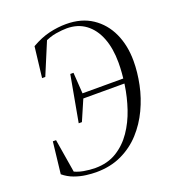

<svg xmlns="http://www.w3.org/2000/svg" viewBox="-129 -786 814 901"><g transform="rotate(-20 278.0 -335.0)"><path d="M198 16Q177 16 148.5 12.5Q120 9 91 -1.5Q62 -12 38 -32L56 -190H72L100 -20L83 -31Q112 -15 143 -9.5Q174 -4 201 -4Q263 -4 308.5 -32Q354 -60 385.5 -106Q417 -152 436 -208.5Q455 -265 463.5 -323.5Q472 -382 472 -432Q472 -503 451.5 -555.5Q431 -608 392 -637Q353 -666 298 -666Q276 -666 244 -661Q212 -656 175 -637L195 -651L126 -486H110L128 -639Q175 -666 218 -676Q261 -686 302 -686Q378 -686 431.5 -650.5Q485 -615 513 -554Q541 -493 541 -415Q541 -359 528.5 -298.5Q516 -238 489.5 -182Q463 -126 422.5 -81.5Q382 -37 326 -10.5Q270 16 198 16ZM199 -228 241 -459H257L264 -352L260 -332L215 -228ZM247 -330 251 -354H481L477 -330Z"/></g></svg>

Font: Source Serif 4 60pt
Style: Italic
Weight: 400
Italic angle: -12°
Version: Version 4.004;hotconv 1.0.116;makeotfexe 2.5.65601